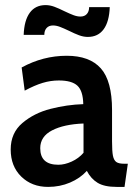

<svg xmlns="http://www.w3.org/2000/svg" viewBox="-20 -724 531 754"><path d="M22 -137Q22 -202 68 -241Q114 -280 178.5 -296.5Q243 -313 307 -315Q306 -367 284 -387.5Q262 -408 211 -408Q179 -408 147.5 -398.5Q116 -389 77 -368L65 -459Q149 -505 242 -505Q332 -505 376 -455.5Q420 -406 420 -292V-169Q420 -130 423.5 -112.5Q427 -95 436.5 -88Q446 -81 468 -81H482L469 10H438Q390 10 363.5 -6Q337 -22 321 -53Q295 -24 255 -7Q215 10 169 10Q105 10 63.5 -30.5Q22 -71 22 -137ZM308 -124V-239Q231 -236 184.5 -212Q138 -188 138 -142Q138 -77 209 -77Q234 -77 261.5 -89.5Q289 -102 308 -124ZM251 -603Q230 -613 215.5 -618.5Q201 -624 188 -624Q172 -624 163 -614Q154 -604 154 -587H73Q75 -644 97 -674Q119 -704 159 -704Q176 -704 193.5 -697.5Q211 -691 233 -680Q254 -670 268.5 -664.5Q283 -659 296 -659Q312 -659 321 -669Q330 -679 330 -696H411Q409 -639 387 -609Q365 -579 325 -579Q308 -579 290.5 -585.5Q273 -592 251 -603Z"/></svg>

Font: Cabin SemiBold
Style: Regular
Weight: 600
Designer: Pablo Impallari
Foundry: Pablo Impallari. http://www.impallari.com Igino Marini. http://www.ikern.com
Version: Version 2.001